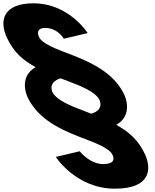

<svg xmlns="http://www.w3.org/2000/svg" viewBox="-273 -860 933 1155"><path d="M418 275C638 275 638.9 152 598.2 66C559.9 -15 506.3 -65 426.5 -109C492 -146 506.8 -214 475.4 -289C421.5 -403 313.8 -470 165.9 -527C60 -567 -19.2 -597 -38.1 -637C-52.8 -668 -43.1 -692 -1.1 -692C74.9 -692 110.6 -627 110.6 -627L254.5 -661C254.5 -661 141.9 -840 -71.1 -840C-251.1 -840 -281.4 -739 -230.3 -631C-191.5 -549 -138.9 -499 -58.6 -456C-124.1 -419 -138.9 -351 -107.5 -276C-53.6 -162 54.1 -95 202 -38C307.9 2 384.7 31 404 72C417.7 101 409 127 348 127C266 127 206.6 50 206.6 50L62.7 84C62.7 84 185 275 418 275ZM120.3 -378C126.7 -375 133.7 -373 141.1 -370C214.3 -342 298.9 -309 325.1 -260C345.3 -211 313.6 -187 275.8 -176L247.6 -187C241.2 -190 234.2 -192 226.8 -195C153.6 -223 69 -256 42.8 -305C23.1 -353 54.8 -377 91.1 -389Z"/></svg>

Font: Hussar
Style: BdOpOblFive
Weight: 700
Foundry: Cannot Into Space Fonts
Version: Version 2.00